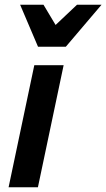

<svg xmlns="http://www.w3.org/2000/svg" viewBox="-20 -786 446 806"><path d="M16.1 0 124 -512.2H247.1L139.2 0ZM162.6 -766.1 213.4 -681.2 303.2 -766.1H406.2L256.3 -589.8H139.6L64.5 -766.1Z"/></svg>

Font: Clear Sans
Style: Bold Italic
Weight: 700
Italic angle: -12°
Foundry: Intel Corporation
Version: Version 1.00